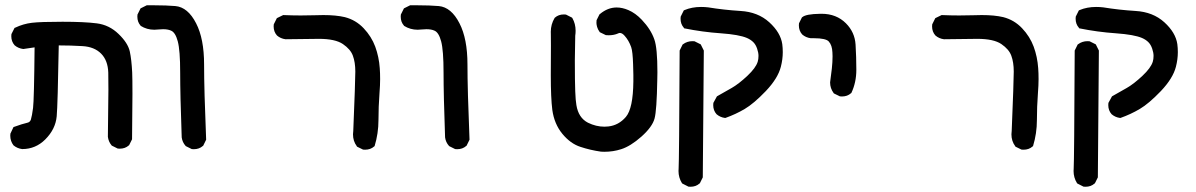

<svg xmlns="http://www.w3.org/2000/svg" viewBox="-20 -441 4540 729"><path d="M389.6 78.1Q391.6 -52.2 391.6 -100.8Q391.6 -149.4 391.1 -165.5Q389.6 -211.4 364 -237.3Q338.4 -263.2 293.5 -265.9Q248.5 -268.6 203.1 -268.6Q199.2 -43 195.3 0.5Q190.9 49.3 151.9 88.4Q115.2 125 64.5 125H64Q45.4 122.6 31.2 110.8Q19 94.7 19 74.2Q19 71.3 19.5 66.4L31.2 41.5Q66.4 28.8 82.5 25.4Q93.8 23.4 97.2 13.2Q101.6 -1 105.5 -31.2Q109.4 -61.5 111.3 -261.2L68.4 -254.9Q49.3 -257.3 35.6 -269Q22.9 -283.2 22.9 -303.7Q22.9 -306.6 23.4 -311.5L35.2 -335L37.6 -335.9Q68.4 -350.6 101.3 -354.5Q134.3 -358.4 217.3 -358.4Q300.3 -358.4 347.7 -352.3Q395 -346.2 430.2 -312Q465.3 -278.3 472.7 -246.1Q479.5 -214.8 481.9 -166Q482.9 -143.6 482.9 -84.2Q482.9 -24.9 481.4 87.9L470.2 110.4L468.8 111.3Q455.1 123.5 434.6 123.5Q431.6 123.5 426.8 123L404.3 111.8L403.3 110.4Q392.1 97.2 389.6 78.6Z M629.4 -324.7Q617.7 -330.1 599.1 -330.1Q590.3 -330.1 581.5 -329.1Q572.8 -328.1 565.9 -328.1Q537.6 -328.1 514.2 -342.8L513.7 -343.8Q501.5 -357.4 501.5 -377.9Q501.5 -380.9 502 -385.7L513.7 -409.2L537.1 -420.9Q551.8 -420.9 566.4 -420.9Q611.3 -420.9 646 -418Q693.4 -413.6 724.6 -352.5Q754.9 -293.9 754.9 -196.3Q754.9 -100.6 762.7 89.4L751.5 112.3L750 113.3Q736.3 125.5 715.8 125.5Q712.9 125.5 708 125L685.5 113.8L684.6 112.8Q672.4 99.1 669.9 80.6Q664.1 -81.1 664.1 -165.5Q664.1 -250 655 -283.9Q646 -317.9 629.4 -324.7Z M1190.9 -293.5Q1149.9 -293.5 1064.5 -292H1064Q1045.4 -294.4 1031.7 -306.2Q1019 -320.3 1019 -340.8Q1019 -343.8 1019.5 -348.6L1031.2 -372.1L1055.2 -383.8Q1090.3 -382.3 1121.8 -382.3Q1153.3 -382.3 1174.3 -383.1Q1195.3 -383.8 1207.5 -383.8Q1255.9 -383.8 1289.1 -376Q1331.1 -365.2 1360.8 -333.7Q1390.6 -302.2 1404.8 -263.7Q1418.9 -225.1 1421.9 -182.1Q1423.3 -164.1 1423.3 -140.6Q1423.3 -117.2 1420.9 -87.4Q1417 -35.6 1417 14.9Q1417 65.4 1402.3 113.8L1400.4 115.2Q1386.7 127.4 1366.2 127.4Q1363.3 127.4 1358.4 127L1335.4 115.7L1334.5 113.8Q1320.3 94.7 1320.3 68.8Q1320.3 62.5 1321.3 56.2Q1329.1 -133.8 1329.1 -169.2Q1329.1 -204.6 1319.8 -229.5Q1311 -253.9 1282 -273.7Q1252.9 -293.5 1190.9 -293.5Z M1629.4 -324.7Q1617.7 -330.1 1599.1 -330.1Q1590.3 -330.1 1581.5 -329.1Q1572.8 -328.1 1565.9 -328.1Q1537.6 -328.1 1514.2 -342.8L1513.7 -343.8Q1501.5 -357.4 1501.5 -377.9Q1501.5 -380.9 1502 -385.7L1513.7 -409.2L1537.1 -420.9Q1551.8 -420.9 1566.4 -420.9Q1611.3 -420.9 1646 -418Q1693.4 -413.6 1724.6 -352.5Q1754.9 -293.9 1754.9 -196.3Q1754.9 -100.6 1762.7 89.4L1751.5 112.3L1750 113.3Q1736.3 125.5 1715.8 125.5Q1712.9 125.5 1708 125L1685.5 113.8L1684.6 112.8Q1672.4 99.1 1669.9 80.6Q1664.1 -81.1 1664.1 -165.5Q1664.1 -250 1655 -283.9Q1646 -317.9 1629.4 -324.7Z M2071.3 -155.8 2071.8 -268.6Q2071.8 -302.2 2071.5 -310.3Q2071.3 -318.4 2071.3 -320.3Q2071.3 -348.6 2085.9 -373L2086.9 -374Q2100.6 -386.2 2121.1 -386.2Q2124 -386.2 2128.9 -385.7L2151.9 -374L2153.3 -372.1Q2165.5 -350.6 2165.5 -324.2Q2165.5 -314.9 2164.1 -305.2Q2162.6 -238.3 2162.6 -211.4Q2162.6 -130.4 2164.1 -94.5Q2165.5 -58.6 2168.5 -42Q2176.3 6.3 2212.4 24.9Q2243.2 40 2274.9 40Q2282.2 40 2290 39.1Q2329.1 34.7 2356.4 2.9Q2383.8 -29.3 2384.8 -131.8Q2384.8 -140.6 2384.8 -156.7Q2384.8 -172.9 2383.8 -196.3Q2382.3 -245.6 2376.5 -262.2Q2367.2 -288.1 2351.6 -305.2Q2342.3 -315.9 2333.5 -315.9Q2330.1 -315.9 2326.7 -314Q2311 -307.1 2291.5 -307.1Q2286.6 -307.1 2280.3 -307.6L2257.3 -318.8Q2249.5 -329.6 2247.1 -338.9Q2244.6 -348.1 2244.6 -354Q2244.6 -359.9 2245.1 -364.3L2256.3 -386.7L2257.8 -387.7Q2287.6 -412.6 2321.3 -412.6Q2342.8 -412.6 2365.7 -402.8Q2393.1 -391.1 2417 -365.7Q2451.2 -329.6 2464.4 -291.5Q2476.1 -259.3 2476.1 -166.5Q2476.1 -152.8 2475.6 -137.7Q2473.6 -21.5 2465.3 8.8Q2457 40.5 2415.5 77.6Q2374 114.3 2338.4 125.5Q2308.1 135.3 2274.4 135.3Q2265.6 135.3 2261.7 134.8Q2220.7 128.9 2184.1 116.7Q2146 104.5 2115.2 67.1Q2084.5 29.8 2077.1 -23.4Q2071.3 -68.4 2071.3 -155.8Z M2556.2 208Q2556.2 204.1 2556.6 200.7Q2558.6 173.3 2560.5 -247.1V-249L2571.8 -272L2573.2 -272.9Q2588.9 -284.7 2609.4 -284.7Q2612.3 -284.7 2617.2 -284.2L2640.6 -272.5L2652.3 -249L2648.4 232.4L2637.2 254.9L2635.7 255.9Q2622.1 268.1 2601.6 268.1Q2598.6 268.1 2593.8 267.6L2570.8 255.9L2569.3 254.4Q2556.2 233.4 2556.2 208ZM2688 -42Q2688 -44.9 2688.5 -50.3L2702.1 -75.2L2758.8 -107.4Q2785.2 -122.6 2817.9 -153.3Q2849.6 -183.1 2856.9 -206.5Q2859.9 -216.3 2859.9 -228.8Q2859.9 -241.2 2854.7 -256.3Q2849.6 -271.5 2840.1 -281Q2830.6 -290.5 2815.9 -296.9Q2786.1 -309.6 2717.8 -314.5Q2647.5 -319.3 2577.6 -333.5L2576.2 -335.9Q2564 -349.6 2564 -370.1Q2564 -373 2564.5 -377.9L2576.2 -401.4L2579.1 -402.8Q2607.4 -414.6 2641.6 -414.6Q2656.2 -414.6 2668.5 -413.1Q2728.5 -403.3 2791.5 -399.4Q2857.9 -395.5 2900.9 -356.4Q2943.8 -317.4 2950.2 -273.4Q2952.1 -258.3 2952.1 -243.2Q2952.1 -215.8 2944.8 -187.5Q2933.6 -143.6 2887.7 -95.2Q2841.8 -47.4 2807.6 -27.3Q2773.9 -7.3 2734.4 6.8H2732.4Q2714.4 4.4 2700.7 -7.3Q2688 -21.5 2688 -42Z M3131.8 -127.9V-128.4Q3135.7 -156.2 3138.4 -180.7Q3141.1 -205.1 3141.1 -227.1Q3141.1 -234.4 3140.6 -241.7Q3139.6 -269.5 3126.5 -283.7Q3121.1 -289.6 3107.2 -292.7Q3093.3 -295.9 3070.3 -295.9Q3064.9 -295.9 3058.1 -295.9Q3039.6 -298.3 3025.9 -310.1Q3013.2 -324.2 3013.2 -344.7Q3013.2 -347.7 3013.7 -352.5L3024.9 -375L3026.4 -376Q3033.2 -381.8 3049.6 -385Q3065.9 -388.2 3096.2 -388.7Q3097.7 -388.7 3099.1 -388.7Q3155.8 -388.7 3191.9 -352.5Q3225.6 -318.8 3228.5 -271.5Q3231.4 -224.1 3231.4 -176Q3231.4 -127.9 3212.4 -87.9L3210.9 -86.9Q3197.3 -74.7 3176.8 -74.7Q3173.8 -74.7 3168.9 -75.2L3146 -86.4L3145 -87.9Q3131.8 -106 3131.8 -127.9Z M3690.9 -293.5Q3649.9 -293.5 3564.5 -292H3564Q3545.4 -294.4 3531.7 -306.2Q3519 -320.3 3519 -340.8Q3519 -343.8 3519.5 -348.6L3531.2 -372.1L3555.2 -383.8Q3590.3 -382.3 3621.8 -382.3Q3653.3 -382.3 3674.3 -383.1Q3695.3 -383.8 3707.5 -383.8Q3755.9 -383.8 3789.1 -376Q3831.1 -365.2 3860.8 -333.7Q3890.6 -302.2 3904.8 -263.7Q3918.9 -225.1 3921.9 -182.1Q3923.3 -164.1 3923.3 -140.6Q3923.3 -117.2 3920.9 -87.4Q3917 -35.6 3917 14.9Q3917 65.4 3902.3 113.8L3900.4 115.2Q3886.7 127.4 3866.2 127.4Q3863.3 127.4 3858.4 127L3835.4 115.7L3834.5 113.8Q3820.3 94.7 3820.3 68.8Q3820.3 62.5 3821.3 56.2Q3829.1 -133.8 3829.1 -169.2Q3829.1 -204.6 3819.8 -229.5Q3811 -253.9 3782 -273.7Q3752.9 -293.5 3690.9 -293.5Z M4056.2 208Q4056.2 204.1 4056.6 200.7Q4058.6 173.3 4060.5 -247.1V-249L4071.8 -272L4073.2 -272.9Q4088.9 -284.7 4109.4 -284.7Q4112.3 -284.7 4117.2 -284.2L4140.6 -272.5L4152.3 -249L4148.4 232.4L4137.2 254.9L4135.7 255.9Q4122.1 268.1 4101.6 268.1Q4098.6 268.1 4093.8 267.6L4070.8 255.9L4069.3 254.4Q4056.2 233.4 4056.2 208ZM4188 -42Q4188 -44.9 4188.5 -50.3L4202.1 -75.2L4258.8 -107.4Q4285.2 -122.6 4317.9 -153.3Q4349.6 -183.1 4356.9 -206.5Q4359.9 -216.3 4359.9 -228.8Q4359.9 -241.2 4354.7 -256.3Q4349.6 -271.5 4340.1 -281Q4330.6 -290.5 4315.9 -296.9Q4286.1 -309.6 4217.8 -314.5Q4147.5 -319.3 4077.6 -333.5L4076.2 -335.9Q4064 -349.6 4064 -370.1Q4064 -373 4064.5 -377.9L4076.2 -401.4L4079.1 -402.8Q4107.4 -414.6 4141.6 -414.6Q4156.2 -414.6 4168.5 -413.1Q4228.5 -403.3 4291.5 -399.4Q4357.9 -395.5 4400.9 -356.4Q4443.8 -317.4 4450.2 -273.4Q4452.1 -258.3 4452.1 -243.2Q4452.1 -215.8 4444.8 -187.5Q4433.6 -143.6 4387.7 -95.2Q4341.8 -47.4 4307.6 -27.3Q4273.9 -7.3 4234.4 6.8H4232.4Q4214.4 4.4 4200.7 -7.3Q4188 -21.5 4188 -42Z"/></svg>

Font: Bakudai
Style: Bold
Weight: 700
Version: Version 1.48